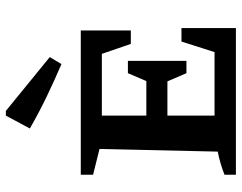

<svg xmlns="http://www.w3.org/2000/svg" viewBox="-105 -721 826 656"><g transform="rotate(-90 308.0 -393.0)"><path d="M494 -186H540V0H39V-39Q80 -55 118 -62L127 -466L39 -488V-530H532V-359H486L452 -458H241V-306H359L386 -369H428V-169H386L358 -234H241V-73H458ZM417 -596Q361 -620 306 -646.5Q251 -673 197 -704L241 -786H257L441 -636Z"/></g></svg>

Font: Piazzolla SC SemiBold
Style: Regular
Weight: 600
Designer: Juan Pablo del Peral
Foundry: Huerta Tipografica
Version: Version 1.330